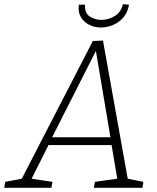

<svg xmlns="http://www.w3.org/2000/svg" viewBox="-55 -888 743 908"><path d="M551 -32 539 -45 623 -28 619 0H389L394 -28L507 -44L501 -34L471 -212L479 -202H166L179 -211L90 -34L86 -44L193 -28L188 0H-35L-30 -28L59 -45L43 -33L384 -694L432 -696ZM187 -230 183 -239H475L469 -229L396 -662H406ZM422 -758Q392 -758 367 -770.5Q342 -783 327.5 -807Q313 -831 318 -866H347Q345 -826 369.5 -810Q394 -794 425 -794Q458 -794 488 -812.5Q518 -831 526 -868L555 -866Q549 -829 528.5 -805.5Q508 -782 480 -770Q452 -758 422 -758Z"/></svg>

Font: Bitter Thin Light
Style: Italic
Weight: 300
Italic angle: -9°
Version: Version 2.002